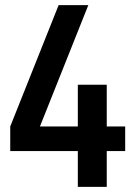

<svg xmlns="http://www.w3.org/2000/svg" viewBox="-20 -730 534 750"><path d="M397 -236H469V-140H397V0H284V-140H20V-236L209 -710H325L136 -236H284V-399H397Z"/></svg>

Font: Akshar Medium
Style: Regular
Weight: 500
Designer: Tall Chai
Foundry: Tall Chai
Version: Version 1.000